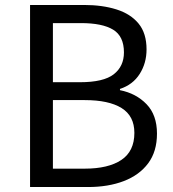

<svg xmlns="http://www.w3.org/2000/svg" viewBox="-20 -753 697 773"><path d="M101 0V-733H318Q392 -733 449 -715Q506 -697 538 -658Q570 -619 570 -554Q570 -499 542.5 -455.5Q515 -412 463 -395V-390Q528 -377 570 -333.5Q612 -290 612 -215Q612 -143 576.5 -95.5Q541 -48 478.5 -24Q416 0 334 0ZM193 -74H321Q416 -74 468.5 -109Q521 -144 521 -218Q521 -286 469.5 -318Q418 -350 321 -350H193ZM193 -422H302Q397 -422 438 -454Q479 -486 479 -542Q479 -607 435.5 -633.5Q392 -660 306 -660H193Z"/></svg>

Font: Chocolate Classical Sans
Style: Regular
Weight: 400
Designer: 田海東、宇文滿月
Foundry: Moonlit Owen
Version: Version 1.001